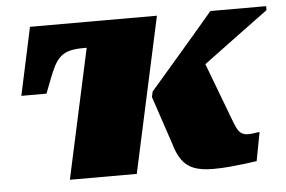

<svg xmlns="http://www.w3.org/2000/svg" viewBox="-44 -603 997 669"><g transform="rotate(-5 454.5 -268.5)"><path d="M317 -453 338 -543H83L32 -306H120L138 -353Q149 -382 159 -401Q169 -420 182 -431.5Q195 -443 214 -448Q233 -453 262 -453ZM753 -168 671 -385 596 -298Q647 -335 700 -374.5Q753 -414 806.5 -453.5Q860 -493 909 -529V-543H714Q680 -503 642 -458.5Q604 -414 565 -369Q526 -324 489 -281L485 -262L541 -95Q551 -59 567 -36.5Q583 -14 609 -4Q635 6 675 6Q705 6 732.5 3.5Q760 1 785 -2Q810 -5 829 -8L848 -108Q842 -108 830.5 -106Q819 -104 808 -104Q795 -104 785.5 -109.5Q776 -115 769 -129Q762 -143 753 -168ZM175 0H409L527 -543H293Z"/></g></svg>

Font: Roboto Serif Black
Style: Italic
Weight: 900
Italic angle: -10°
Version: Version 1.008